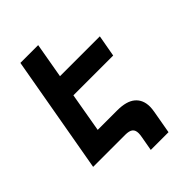

<svg xmlns="http://www.w3.org/2000/svg" viewBox="-259 -836 1114 1114"><g transform="rotate(-45 298.0 -279.0)"><path d="M301.5 167 317.5 77Q320.5 61.5 320.5 48.5Q320.5 23 306 11.5Q291.5 0 258 0H-4.5L123.5 -725H269.5L231.5 -508H558.5L534.5 -374.5H208L166 -133H326Q402 -133 439 -101.8Q476 -70.5 476 -14Q476 3 472 25.5L447 167Z"/></g></svg>

Font: JuliaMono ExtraBold
Style: Italic
Weight: 800
Italic angle: -9°
Monospace: yes
Designer: cormullion
Foundry: corm
Version: Version 0.057; ttfautohint (v1.8.4)